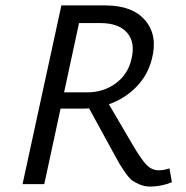

<svg xmlns="http://www.w3.org/2000/svg" viewBox="-20 -678 685 707"><path d="M604 -58 613 -7Q574 9 533 9Q513 9 496 2Q479 -5 468 -12.5Q457 -20 442 -41.5Q427 -63 420 -75Q413 -87 395 -120L308 -279Q299 -278 281 -278H203L143 0H63L206 -658H368Q469 -658 515.5 -602Q562 -546 539 -460Q524 -401 482 -358Q440 -315 381 -294L469 -144Q500 -91 519.5 -71Q539 -51 564 -51Q584 -51 604 -58ZM216 -338H302Q361 -338 406 -371Q451 -404 464 -460Q479 -522 448 -557.5Q417 -593 350 -593H271Z"/></svg>

Font: EauTest Medium
Style: Italic
Weight: 500
Italic angle: -12°
Designer: Christian Thalmann (Catharsis Fonts)
Version: Version 0.001;PS 000.001;hotconv 1.0.88;makeotf.lib2.5.64775